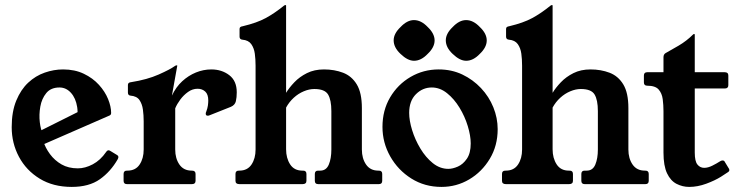

<svg xmlns="http://www.w3.org/2000/svg" viewBox="-20 -724 2897 755"><path d="M443 -98Q415 -49 372.5 -19Q330 11 262 11Q189 11 136 -21.5Q83 -54 54.5 -107.5Q26 -161 26 -224Q26 -285 44 -328.5Q62 -372 91 -399Q120 -426 156 -438.5Q192 -451 228 -451Q274 -451 309.5 -434Q345 -417 369 -390.5Q393 -364 405 -334.5Q417 -305 417 -280Q417 -278 416.5 -276Q416 -274 414 -272Q412 -270 409 -269L102 -135L93 -187L341 -311L275 -225Q289 -268 283.5 -303Q278 -338 259 -359Q240 -380 214 -380Q180 -380 162 -358Q144 -336 138.5 -304.5Q133 -273 136.5 -243.5Q140 -214 148 -200L150 -170Q158 -143 176.5 -118Q195 -93 222 -77.5Q249 -62 286 -62Q315 -62 345 -78Q375 -94 397 -126Q404 -137 413 -131L441 -114Q449 -109 443 -98Z M479 0Q466 0 466 -13V-40Q466 -53 479 -53H481Q513 -53 529 -77Q545 -101 545 -136V-247Q545 -271 542 -293Q539 -315 528.5 -330.5Q518 -346 493 -348Q483 -349 483 -360V-390Q483 -400 496 -401Q559 -411 604 -431Q649 -451 667 -464Q671 -467 674 -467H675Q678 -467 677 -465L656 -348Q672 -382 696.5 -404.5Q721 -427 750.5 -439Q780 -451 811 -451Q852 -451 881.5 -428.5Q911 -406 911 -361Q911 -341 907.5 -326Q904 -311 888 -304L805 -271Q803 -270 801 -269.5Q799 -269 797 -269Q789 -269 789 -277Q789 -279 789.5 -281Q790 -283 791 -285Q796 -298 797.5 -309Q799 -320 799 -329Q799 -353 787 -364Q775 -375 757 -375Q737 -375 719.5 -362.5Q702 -350 689 -332.5Q676 -315 669 -298V-136Q669 -101 685.5 -77Q702 -53 734 -53H735Q749 -53 749 -40V-13Q749 0 735 0Z M1172 -53Q1185 -53 1185 -40V-13Q1185 0 1170 0H921Q906 0 906 -13V-40Q906 -53 919 -53H921Q953 -53 969 -77Q985 -101 985 -136V-466Q985 -491 982 -513Q979 -535 968 -550.5Q957 -566 933 -568Q922 -569 922 -580V-610Q922 -615 925 -617.5Q928 -620 935 -621Q990 -634 1025 -653Q1060 -672 1097 -702Q1100 -704 1102 -704H1103Q1105 -704 1105 -702V-359Q1117 -379 1137.5 -400.5Q1158 -422 1187 -436.5Q1216 -451 1254 -451Q1295 -451 1329 -438Q1363 -425 1383 -392Q1403 -359 1403 -299V-136Q1403 -101 1419.5 -77Q1436 -53 1468 -53H1470Q1483 -53 1483 -40V-13Q1483 0 1470 0H1231Q1218 0 1218 -13V-40Q1218 -53 1231 -53H1239Q1263 -53 1273 -77Q1283 -101 1283 -136V-287Q1283 -331 1270 -352.5Q1257 -374 1216 -374Q1196 -374 1174.5 -365Q1153 -356 1135 -339.5Q1117 -323 1105 -301V-137Q1105 -102 1121 -77.5Q1137 -53 1169 -53Z M1716 11Q1650 11 1597.5 -22Q1545 -55 1514.5 -109Q1484 -163 1484 -225Q1484 -290 1514 -341Q1544 -392 1594.5 -421.5Q1645 -451 1705 -451Q1756 -451 1798 -431Q1840 -411 1871.5 -377.5Q1903 -344 1920 -302Q1937 -260 1937 -216Q1937 -151 1906 -99.5Q1875 -48 1825 -18.5Q1775 11 1716 11ZM1743 -60Q1760 -60 1780.5 -69Q1801 -78 1816 -100Q1831 -122 1831 -160Q1831 -190 1819.5 -228Q1808 -266 1787 -300.5Q1766 -335 1738 -357.5Q1710 -380 1678 -380Q1642 -380 1615.5 -353.5Q1589 -327 1589 -280Q1589 -250 1600.5 -212.5Q1612 -175 1633 -140Q1654 -105 1682 -82.5Q1710 -60 1743 -60ZM1607.8 -645Q1636 -645 1661.8 -617.8Q1689 -592 1689 -565Q1689 -538 1661.8 -512.2Q1636 -485 1608.1 -485Q1582.9 -485 1555 -512Q1528 -537.3 1528 -565.3Q1528 -592 1555.2 -617.8Q1581 -645 1607.8 -645ZM1812.8 -645Q1841 -645 1866.8 -617.8Q1894 -592 1894 -565Q1894 -538 1866.8 -512.2Q1841 -485 1813.1 -485Q1787.9 -485 1760 -512Q1733 -537.3 1733 -565.3Q1733 -592 1760.2 -617.8Q1786 -645 1812.8 -645Z M2220 -53Q2233 -53 2233 -40V-13Q2233 0 2218 0H1969Q1954 0 1954 -13V-40Q1954 -53 1967 -53H1969Q2001 -53 2017 -77Q2033 -101 2033 -136V-466Q2033 -491 2030 -513Q2027 -535 2016 -550.5Q2005 -566 1981 -568Q1970 -569 1970 -580V-610Q1970 -615 1973 -617.5Q1976 -620 1983 -621Q2038 -634 2073 -653Q2108 -672 2145 -702Q2148 -704 2150 -704H2151Q2153 -704 2153 -702V-359Q2165 -379 2185.5 -400.5Q2206 -422 2235 -436.5Q2264 -451 2302 -451Q2343 -451 2377 -438Q2411 -425 2431 -392Q2451 -359 2451 -299V-136Q2451 -101 2467.5 -77Q2484 -53 2516 -53H2518Q2531 -53 2531 -40V-13Q2531 0 2518 0H2279Q2266 0 2266 -13V-40Q2266 -53 2279 -53H2287Q2311 -53 2321 -77Q2331 -101 2331 -136V-287Q2331 -331 2318 -352.5Q2305 -374 2264 -374Q2244 -374 2222.5 -365Q2201 -356 2183 -339.5Q2165 -323 2153 -301V-137Q2153 -102 2169 -77.5Q2185 -53 2217 -53Z M2845 -63Q2848 -60 2848 -55Q2848 -50 2841 -46L2815 -29Q2791 -14 2757 -1.5Q2723 11 2690 11Q2664 11 2640.5 -1Q2617 -13 2603 -42.5Q2589 -72 2589 -124V-287Q2589 -311 2586 -334Q2583 -357 2570 -372Q2557 -387 2525 -387Q2512 -387 2512 -400V-427Q2512 -440 2525 -440H2589V-499Q2589 -510 2597 -515Q2617 -526 2648.5 -544.5Q2680 -563 2705 -588Q2706 -590 2709 -590H2711Q2712 -590 2712 -587V-440H2830Q2844 -440 2844 -427V-389Q2844 -376 2830 -376H2712V-124Q2712 -90 2722.5 -77Q2733 -64 2749 -64Q2764 -64 2781 -72.5Q2798 -81 2812 -90Q2815 -92 2817.5 -92.5Q2820 -93 2822 -93Q2828 -93 2831 -86Z"/></svg>

Font: Young Serif Light
Style: Regular
Weight: 300
Designer: Bastien Sozeau
Foundry: NBR — Bastien Sozeau
Version: Version 5.001